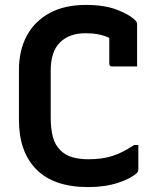

<svg xmlns="http://www.w3.org/2000/svg" viewBox="-20 -740 640 780"><path d="M338 20Q199 20 128 -51.5Q57 -123 57 -252V-456Q57 -536 89 -595Q121 -654 181.5 -687Q242 -720 329 -720Q405 -720 456.5 -700Q508 -680 532 -655Q537 -650 537 -639V-470H435Q424 -470 424 -481V-586Q403 -596 379.5 -600.5Q356 -605 327 -605Q262 -605 224 -568Q186 -531 186 -453V-262Q186 -216 195 -183Q204 -150 226 -129Q246 -109 275 -101Q304 -93 339 -93Q395 -93 437 -106.5Q479 -120 525 -151H542V-53Q542 -43 537 -38Q513 -15 460 2.5Q407 20 338 20Z"/></svg>

Font: Recursive Mn Lnr St SmB
Style: Regular
Weight: 600
Monospace: yes
Version: Version 1.079;hotconv 1.0.112;makeotfexe 2.5.65598; ttfautoh